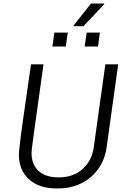

<svg xmlns="http://www.w3.org/2000/svg" viewBox="-20 -1047 719 1077"><path d="M297 10Q199 10 142.5 -41.5Q86 -93 86 -179Q86 -190 89 -218.5Q92 -247 97 -287Q102 -327 109 -373.5Q116 -420 122.5 -467.5Q129 -515 135.5 -558Q142 -601 146.5 -634.5Q151 -668 154 -686H224Q208 -571 196.5 -489Q185 -407 177.5 -353Q170 -299 165.5 -266Q161 -233 159 -215.5Q157 -198 157 -189Q157 -125 196 -88.5Q235 -52 309 -52Q392 -52 444 -99.5Q496 -147 506 -222L571 -686H643L578 -220Q568 -150 530.5 -98.5Q493 -47 435.5 -18.5Q378 10 305 10ZM390 -900 490 -1027H565V-1024L448 -900ZM274 -786 285 -864H360L349 -786ZM455 -786 466 -864H540L530 -786Z"/></svg>

Font: Chivo ExtraLight
Style: Italic
Weight: 250
Italic angle: -8.05°
Designer: Hector Gatti
Foundry: Omnibus-Type
Version: Version 2.002